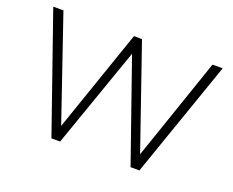

<svg xmlns="http://www.w3.org/2000/svg" viewBox="-114 -905 1335 1099"><g transform="rotate(20 553.5 -356.0)"><path d="M1008 -712H1070L822 0H768L554 -613L339 0H286L38 -712H100L314 -86L530 -712L579 -711L794 -88Z"/></g></svg>

Font: Muli Light
Style: Regular
Weight: 300
Designer: Vernon Adams
Foundry: Vernon Adams
Version: Version 2.100